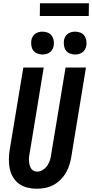

<svg xmlns="http://www.w3.org/2000/svg" viewBox="-20 -1149 565 1177"><path d="M206 8Q176 8 147.5 1Q119 -6 96.5 -22.5Q74 -39 59.5 -63.5Q45 -88 39.5 -116Q34 -144 34.5 -174Q35 -204 40 -234L123 -735H248L163 -217Q160 -204 158.5 -191.5Q157 -179 157.5 -166.5Q158 -154 160.5 -142Q163 -130 168.5 -119.5Q174 -109 184.5 -103Q195 -97 208 -97Q226 -97 242.5 -107.5Q259 -118 270 -134Q281 -150 286.5 -168Q292 -186 294 -204L382 -735H507L417 -187Q413 -162 405 -137Q397 -112 383.5 -89Q370 -66 350 -46.5Q330 -27 306.5 -14.5Q283 -2 257 3Q231 8 206 8ZM441 -815Q424 -815 408.5 -821Q393 -827 384 -839.5Q375 -852 372.5 -868.5Q370 -885 372 -902Q374 -913 380 -924Q386 -935 396 -942Q406 -949 417.5 -952Q429 -955 440 -955Q457 -955 472.5 -949Q488 -943 497 -930.5Q506 -918 509 -901.5Q512 -885 509 -868Q507 -857 501 -846Q495 -835 485 -828Q475 -821 463.5 -818Q452 -815 441 -815ZM241 -815Q224 -815 208.5 -821Q193 -827 184 -839.5Q175 -852 172.5 -868.5Q170 -885 172 -902Q174 -913 180 -924Q186 -935 196 -942Q206 -949 217.5 -952Q229 -955 240 -955Q257 -955 272.5 -949Q288 -943 297 -930.5Q306 -918 309 -901.5Q312 -885 309 -868Q307 -857 301 -846Q295 -835 285 -828Q275 -821 263.5 -818Q252 -815 241 -815ZM224 -1051 225 -1129H525L524 -1051Z"/></svg>

Font: Iosevka SS18 Extrabold
Style: Italic
Weight: 800
Italic angle: -9°
Monospace: yes
Designer: Belleve Invis
Foundry: Belleve Invis
Version: Version 25.1.1; ttfautohint (v1.8.4)